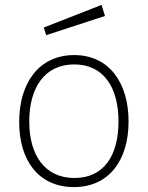

<svg xmlns="http://www.w3.org/2000/svg" viewBox="-20 -751 601 781"><path d="M393 -731 158 -639 168 -608 407 -686ZM281 10C423 10 503 -99 503 -257C503 -415 423 -527 282 -527C139 -527 58 -414 58 -255C58 -98 137 10 281 10ZM283 -27C162 -27 99 -120 99 -257C99 -395 162 -489 282 -489C401 -489 462 -396 462 -257C462 -119 403 -27 283 -27Z"/></svg>

Font: United Sans Thin
Style: Regular
Weight: 100
Designer: Pablo Impallari, Rodrigo Fuenzalida (Modified by Dan O. Williams)
Version: Version 1.000;PS 001.000;hotconv 1.0.88;makeotf.lib2.5.64775